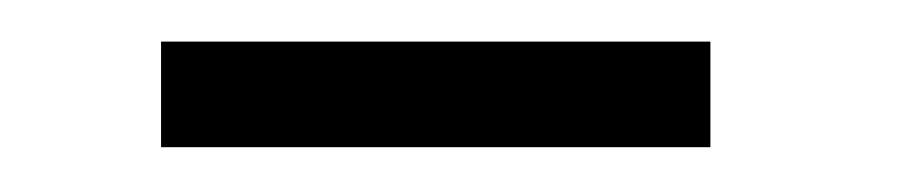

<svg xmlns="http://www.w3.org/2000/svg" viewBox="-20 -272 427 90"><path d="M55.5 -203V-252.5H313V-203Z"/></svg>

Font: League Spartan Light
Style: Regular
Weight: 277
Foundry: The League of Moveable Type
Version: Version 2.002